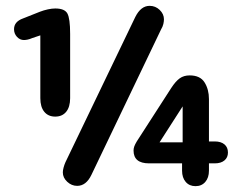

<svg xmlns="http://www.w3.org/2000/svg" viewBox="-20 -626 808 657"><path d="M118 -505V-290Q118 -260 131.5 -243.5Q145 -227 169 -227Q193 -227 206.5 -243.5Q220 -260 220 -290V-510Q220 -563 210.5 -580Q201 -597 169 -597Q158 -597 144 -594Q130 -591 117 -586L59 -563Q28 -552 28 -526Q28 -511 38 -500Q48 -489 62 -489Q67 -489 74.5 -490.5Q82 -492 91 -496ZM204 -71Q200 -62 197.5 -52.5Q195 -43 195 -36Q195 -18 210 -4Q225 10 244 10Q275 10 293 -28L531 -525Q537 -535 539 -544Q541 -553 541 -560Q541 -578 526.5 -592Q512 -606 492 -606Q462 -606 443 -568ZM695 -67H715Q736 -67 748 -77Q760 -87 760 -104Q760 -122 748 -132Q736 -142 715 -142H695V-287Q695 -320 680 -344Q665 -368 629 -368Q609 -368 595 -358Q581 -348 566 -325L448 -142Q442 -132 439.5 -125Q437 -118 437 -111Q437 -67 490 -67H603V-42Q603 -18 615.5 -3.5Q628 11 649 11Q670 11 682.5 -3.5Q695 -18 695 -42ZM605 -139H526L605 -262Z"/></svg>

Font: Beiruti ExtraBold
Style: Regular
Weight: 800
Designer: Arlette Boutros
Foundry: Boutros
Version: Version 1.41